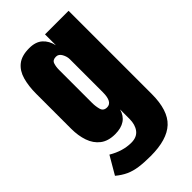

<svg xmlns="http://www.w3.org/2000/svg" viewBox="-261 -820 1026 1026"><g transform="rotate(-45 252.0 -306.5)"><path d="M232.4 127Q181.6 127 145.3 121.8Q108.9 116.7 80.1 103.5Q51.3 90.3 22.5 66.4L81.5 -34.7Q145.5 3.4 209.5 3.4Q251.5 3.4 272 -23.4Q292.5 -50.3 292.5 -93.3V-165Q271.5 -89.8 180.7 -89.8Q128.4 -89.8 96.2 -114.7Q64 -139.6 49.3 -182.1Q34.7 -224.6 34.7 -276.9V-540Q34.7 -599.1 47.4 -644.3Q60.1 -689.5 91.8 -714.8Q123.5 -740.2 180.7 -740.2Q229 -740.2 256.1 -715.8Q283.2 -691.4 292.5 -649.9V-732.4H470.7V-104.5Q470.7 20 413.3 73.5Q356 127 232.4 127ZM251.5 -221.7Q292.5 -221.7 292.5 -295.9V-544.9Q292.5 -564.9 281 -585.9Q269.5 -606.9 249.5 -606.9Q224.1 -606.9 217.8 -588.1Q211.4 -569.3 211.4 -544.9V-295.9Q211.4 -269.5 218 -245.6Q224.6 -221.7 251.5 -221.7Z"/></g></svg>

Font: webenart
Style: Regular
Weight: 400
Designer: Vernon Adams
Foundry: Vernon Adams
Version: Version 2.116; ttfautohint (v1.8.3)